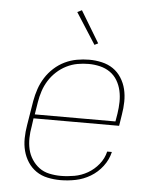

<svg xmlns="http://www.w3.org/2000/svg" viewBox="-54 -801 708 856"><g transform="rotate(5 300.0 -373.5)"><path d="M248 8Q219 8 190.5 2Q162 -4 139.5 -19.5Q117 -35 102 -58Q87 -81 80 -108Q73 -135 73.5 -164.5Q74 -194 79 -223L97 -333Q102 -361 111 -387.5Q120 -414 135.5 -438.5Q151 -463 173 -483Q195 -503 221 -515.5Q247 -528 275 -533Q303 -538 330 -538Q359 -538 387 -531.5Q415 -525 437 -510Q459 -495 474 -471.5Q489 -448 495.5 -421Q502 -394 501.5 -365Q501 -336 496 -307L488 -256H105L100 -220Q95 -194 94.5 -167.5Q94 -141 99.5 -117Q105 -93 118.5 -72Q132 -51 151.5 -36.5Q171 -22 196.5 -16.5Q222 -11 248 -11Q278 -11 309 -16.5Q340 -22 368 -38Q396 -54 417 -80Q438 -106 445 -137H466Q458 -102 435.5 -72.5Q413 -43 382 -24.5Q351 -6 316.5 1Q282 8 248 8ZM470 -274 476 -310Q480 -336 480.5 -362Q481 -388 475.5 -412.5Q470 -437 457.5 -458Q445 -479 425 -493Q405 -507 380 -513Q355 -519 329 -519Q304 -519 279 -514.5Q254 -510 230 -498Q206 -486 186 -467.5Q166 -449 152 -426.5Q138 -404 130 -379.5Q122 -355 118 -330L109 -274ZM347 -606 258 -745 278 -755 363 -614Z"/></g></svg>

Font: Iosevka Slab ThExObl
Style: Regular
Weight: 100
Width: 7
Italic angle: -9°
Monospace: yes
Designer: Belleve Invis
Foundry: Belleve Invis
Version: Version 11.1.1; ttfautohint (v1.8.3)